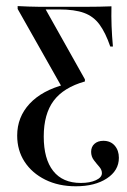

<svg xmlns="http://www.w3.org/2000/svg" viewBox="-20 -435 429 647"><path d="M235.5 192.7Q177.4 192.7 132.7 170.6Q87.9 148.4 62.9 110.1Q37.9 71.8 37.9 21.8Q37.9 -40.3 79.8 -85.5Q121.8 -130.6 200 -150.8L189.5 -139.5L39.5 -404.8V-414.5Q58.9 -413.7 76.6 -412.9Q94.4 -412.1 112.1 -412.1Q129.8 -412.1 150 -412.1H179H271.8Q291.9 -412.1 313.7 -412.5Q335.5 -412.9 355.6 -413.7Q354.8 -380.6 356 -347.2Q357.3 -313.7 360.5 -278.2H351.6Q335.5 -325 315.3 -352.4Q295.2 -379.8 263.3 -391.5Q231.5 -403.2 179 -403.2H133.9L266.1 -167.7V-160.5Q194.4 -140.3 160.9 -95.6Q127.4 -50.8 127.4 25Q127.4 100.8 159.3 141.1Q191.1 181.5 252.4 181.5Q283.1 181.5 303.2 172.2Q323.4 162.9 323.4 148.4Q323.4 137.1 314.5 127Q305.6 116.9 296.4 104.8Q287.1 92.7 287.1 76.6Q287.1 59.7 298.4 49.6Q309.7 39.5 328.2 39.5Q352.4 39.5 366.5 55.6Q380.6 71.8 380.6 96.8Q380.6 139.5 340.3 166.1Q300 192.7 235.5 192.7Z"/></svg>

Font: Playfair 144pt SemiCondensed Medium
Style: Regular
Weight: 500
Width: 4
Designer: Claus Eggers Sørensen
Foundry: Claus Eggers Sørensen
Version: Version 2.203